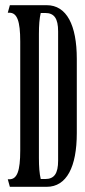

<svg xmlns="http://www.w3.org/2000/svg" viewBox="-20 -720 326 740"><path d="M16 -29H10L18 0H160C237 0 276 -77 276 -207V-493C276 -623 237 -700 160 -700H18L10 -671H16C46 -671 58 -639 58 -560V-140C58 -61 46 -29 16 -29ZM130 -112V-588C130 -624 132 -648 137 -670H154C189 -670 204 -649 204 -599V-101C204 -51 189 -30 154 -30H137C132 -52 130 -76 130 -112Z"/></svg>

Font: Americaine Condensed
Style: Regular
Weight: 400
Width: 3
Designer: Alan Madić
Foundry: ESAD Valence
Version: Version 0.001;Glyphs 3.1.2 (3151)